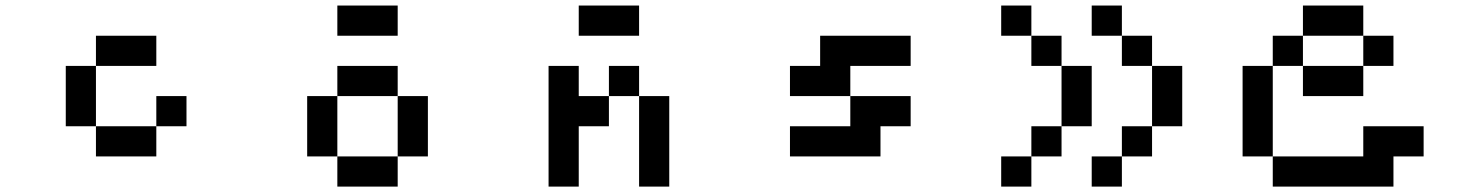

<svg xmlns="http://www.w3.org/2000/svg" viewBox="-20 -576 5373 707"><path d="M222.2 -111.1H333.3V0H555.6V-111.1H333.3V-333.3H222.2ZM555.6 -111.1H666.7V-222.2H555.6ZM333.3 -333.3H555.6V-444.4H333.3Z M1222.2 -444.4H1444.4V-555.6H1222.2ZM1222.2 -333.3V-222.2H1111.1V0H1222.2V-222.2H1444.4V-333.3ZM1222.2 0V111.1H1444.4V0ZM1444.4 0H1555.6V-222.2H1444.4Z M2111.1 -333.3H2000V111.1H2111.1V-111.1H2222.2V-222.2H2333.3V111.1H2444.4V-222.2H2333.3V-333.3H2222.2V-222.2H2111.1ZM2111.1 -444.4H2333.3V-555.6H2111.1Z M3000 -333.3H2888.9V-222.2H3111.1V-333.3H3333.3V-444.4H3000ZM3111.1 -222.2V-111.1H2888.9V0H3222.2V-111.1H3333.3V-222.2Z M3888.9 -333.3V-111.1H4000V-333.3ZM3888.9 -333.3V-444.4H3777.8V-555.6H3666.7V-444.4H3777.8V-333.3ZM4000 -444.4H4111.1V-333.3H4222.2V-111.1H4333.3V-333.3H4222.2V-444.4H4111.1V-555.6H4000ZM3777.8 111.1V0H3666.7V111.1ZM3777.8 0H3888.9V-111.1H3777.8ZM4000 111.1H4111.1V0H4000ZM4111.1 0H4222.2V-111.1H4111.1Z M4666.7 -333.3H4555.6V0H4666.7V111.1H5111.1V0H5222.2V-111.1H5000V0H4666.7ZM4777.8 -555.6V-444.4H5000V-333.3H5111.1V-444.4H5000V-555.6ZM4777.8 -333.3V-222.2H5000V-333.3ZM4777.8 -333.3V-444.4H4666.7V-333.3Z"/></svg>

Font: linjaSipiki
Style: Regular
Weight: 500
Foundry: Made with Bits'n'Picas by Kreative Software
Version: Version 1.3